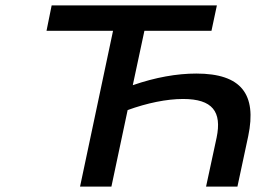

<svg xmlns="http://www.w3.org/2000/svg" viewBox="-20 -690 952 710"><path d="M782 -670H171L152 -576H398L276 0H392L452 -283C524 -309 596 -324 657 -324C766 -324 801 -277 781 -181L742 0H858L898 -187C930 -341 873 -418 706 -418C634 -418 555 -404 471 -375L514 -576H762Z"/></svg>

Font: LT Wave Medium
Style: Italic
Weight: 500
Designer: Daniel Lyons
Version: Version 2.5 (Glyphs App)